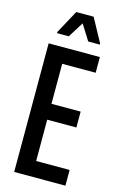

<svg xmlns="http://www.w3.org/2000/svg" viewBox="-132 -936 619 992"><g transform="rotate(15 177.0 -440.5)"><path d="M51 0V-688H325V-604H146V-390H302V-305H146V-84H325V0ZM79 -750V-756L147 -881H240L308 -756V-750H246L194 -833L142 -750Z"/></g></svg>

Font: Saira ExtraCondensed SemiBold
Style: Regular
Weight: 600
Width: 2
Designer: Hector Gatti with collaboration of the Omnibus-Type team
Foundry: Omnibus-Type
Version: Version 1.101